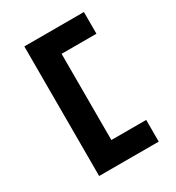

<svg xmlns="http://www.w3.org/2000/svg" viewBox="-207 -826 1049 1142"><g transform="rotate(-30 317.0 -255.0)"><path d="M136 190V-700H545.2V-551H299.9L305.9 -559V53L295.9 41H545.2V190Z"/></g></svg>

Font: Lexend Tera
Style: Regular
Weight: 400
Designer: Bonnie Shaver-Troup, Thomas Jockin
Foundry: Lexend
Version: Version 1.007